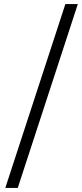

<svg xmlns="http://www.w3.org/2000/svg" viewBox="-20 -720 403 940"><path d="M6 200 300 -700H361L67 200Z"/></svg>

Font: Space Grotesk Light Light
Style: Regular
Weight: 300
Version: Version 2.000